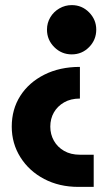

<svg xmlns="http://www.w3.org/2000/svg" viewBox="-20 -542 431 752"><path d="M287 190Q212 190 153 159Q94 128 60 74Q26 20 26 -46Q26 -114 59.5 -166.5Q93 -219 153.5 -249.5Q214 -280 293 -280V-156Q257 -156 231 -141Q205 -126 191 -101.5Q177 -77 177 -46Q177 -16 191 9Q205 34 231 49Q257 64 293 64H347V190ZM261 -522Q301 -522 329 -493.5Q357 -465 357 -426Q357 -386 329 -357.5Q301 -329 261 -329Q221 -329 192.5 -357.5Q164 -386 164 -426Q164 -452 177 -474Q190 -496 212.5 -509Q235 -522 261 -522Z"/></svg>

Font: MuseoModerno SemiBold
Style: Bold
Weight: 700
Version: Version 1.001